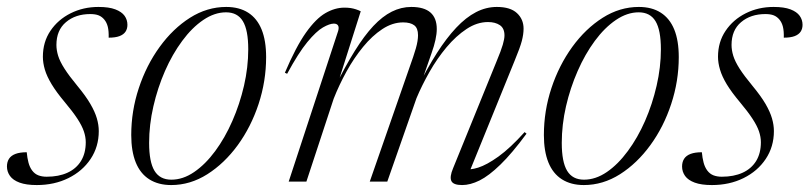

<svg xmlns="http://www.w3.org/2000/svg" viewBox="-30 -523 2332 553"><path d="M47 -84.5Q48.5 -68 52 -54.8Q55.5 -41.5 62.5 -32Q70 -22 80.5 -18Q91 -14 104.5 -14Q139 -14 164.2 -25.5Q189.5 -37 203.2 -59.2Q217 -81.5 217 -113.5Q217 -128.5 211.5 -144.8Q206 -161 192.8 -181.2Q179.5 -201.5 156 -229.5Q132.5 -257.5 118.8 -280.2Q105 -303 99.2 -322.5Q93.5 -342 93.5 -359.5Q93.5 -402 115.2 -434.2Q137 -466.5 173.5 -484.8Q210 -503 253.5 -503Q284 -503 302.2 -496Q320.5 -489 328.8 -477.5Q337 -466 337 -451.5Q337 -440 331.5 -431.8Q326 -423.5 314.2 -419Q302.5 -414.5 283 -414.5Q283.5 -433.5 280.5 -445.8Q277.5 -458 270.5 -466.5Q263.5 -475 254 -478.8Q244.5 -482.5 230 -482.5Q187.5 -482.5 160 -459.2Q132.5 -436 132.5 -393.5Q132.5 -378.5 137.5 -362.2Q142.5 -346 155.8 -325.2Q169 -304.5 193 -275.5Q217 -246.5 230.2 -223.8Q243.5 -201 249 -182Q254.5 -163 254.5 -145.5Q254.5 -100.5 231 -65.2Q207.5 -30 167 -10Q126.5 10 76 10Q45.5 10 26.5 3Q7.5 -4 -1.2 -16.2Q-10 -28.5 -10 -43.5Q-10 -56.5 -4 -65.8Q2 -75 14.8 -79.8Q27.5 -84.5 47 -84.5Z M621.5 -503Q659 -503 684.8 -486.5Q710.5 -470 723.5 -438Q736.5 -406 736.5 -358.5Q736.5 -289.5 714.8 -223.5Q693 -157.5 654.8 -105Q616.5 -52.5 567.2 -21.2Q518 10 463 10Q426 10 400 -6.5Q374 -23 361 -55.2Q348 -87.5 348 -134Q348 -203.5 369.8 -269.2Q391.5 -335 429.8 -387.8Q468 -440.5 517.2 -471.8Q566.5 -503 621.5 -503ZM463.5 -5.5Q497 -5.5 529.2 -27.5Q561.5 -49.5 589.8 -87.8Q618 -126 639.2 -174.5Q660.5 -223 672.8 -276.2Q685 -329.5 685 -381Q685 -436.5 669.5 -462Q654 -487.5 621 -487.5Q588 -487.5 555.5 -465.5Q523 -443.5 494.8 -405.2Q466.5 -367 445.2 -318.5Q424 -270 411.8 -216.8Q399.5 -163.5 399.5 -111.5Q399.5 -56.5 415 -31Q430.5 -5.5 463.5 -5.5Z M1318.5 -19 1307.5 -36.5Q1322.5 -32.5 1347.2 -40.2Q1372 -48 1405.8 -72.2Q1439.5 -96.5 1481 -142.5L1486.5 -138Q1444.5 -81 1411.2 -48.8Q1378 -16.5 1351.2 -3.2Q1324.5 10 1301 10Q1275.5 10 1270 -1.8Q1264.5 -13.5 1275 -38.5L1399.5 -344.5Q1413.5 -378 1418.2 -394.5Q1423 -411 1423 -421Q1423 -441.5 1409.8 -450.5Q1396.5 -459.5 1375.5 -459.5Q1344 -459.5 1313.8 -439.5Q1283.5 -419.5 1256.2 -387Q1229 -354.5 1207 -315.8Q1185 -277 1169.5 -240L1085.5 0H1035L1160 -359Q1164.5 -372.5 1167.8 -383.8Q1171 -395 1172.5 -404.5Q1174 -414 1174 -421.5Q1174 -442 1163 -450.2Q1152 -458.5 1131 -458.5Q1100.5 -458.5 1071.2 -439.2Q1042 -420 1015.8 -388Q989.5 -356 968 -317Q946.5 -278 931 -238.5L852.5 0H801.5L944 -434Q947 -444.5 943.5 -449.8Q940 -455 931.5 -455Q919.5 -455 900.2 -444Q881 -433 855.2 -401.8Q829.5 -370.5 797 -310.5L790.5 -313.5Q822.5 -388.5 851.2 -429Q880 -469.5 907.2 -485.2Q934.5 -501 962 -501Q972 -501 980 -499.8Q988 -498.5 995 -496.2Q1002 -494 1009 -490.5L942.5 -281L934.5 -272Q964.5 -332.5 991.8 -376.2Q1019 -420 1045.2 -448Q1071.5 -476 1098.5 -489.5Q1125.5 -503 1154.5 -503Q1191.5 -503 1209.8 -487Q1228 -471 1228 -439.5Q1228 -425.5 1224.2 -408.2Q1220.5 -391 1213 -370L1181 -278L1172 -269.5Q1200.5 -326.5 1228.2 -370Q1256 -413.5 1284 -443.2Q1312 -473 1341 -488Q1370 -503 1401 -503Q1440 -503 1459 -485.2Q1478 -467.5 1478 -440.5Q1478 -424.5 1473 -405.2Q1468 -386 1452 -347.5Z M1810 -503Q1847.5 -503 1873.2 -486.5Q1899 -470 1912 -438Q1925 -406 1925 -358.5Q1925 -289.5 1903.2 -223.5Q1881.5 -157.5 1843.2 -105Q1805 -52.5 1755.8 -21.2Q1706.5 10 1651.5 10Q1614.5 10 1588.5 -6.5Q1562.5 -23 1549.5 -55.2Q1536.5 -87.5 1536.5 -134Q1536.5 -203.5 1558.2 -269.2Q1580 -335 1618.2 -387.8Q1656.5 -440.5 1705.8 -471.8Q1755 -503 1810 -503ZM1652 -5.5Q1685.5 -5.5 1717.8 -27.5Q1750 -49.5 1778.2 -87.8Q1806.5 -126 1827.8 -174.5Q1849 -223 1861.2 -276.2Q1873.5 -329.5 1873.5 -381Q1873.5 -436.5 1858 -462Q1842.5 -487.5 1809.5 -487.5Q1776.5 -487.5 1744 -465.5Q1711.5 -443.5 1683.2 -405.2Q1655 -367 1633.8 -318.5Q1612.5 -270 1600.2 -216.8Q1588 -163.5 1588 -111.5Q1588 -56.5 1603.5 -31Q1619 -5.5 1652 -5.5Z M1991.5 -84.5Q1993 -68 1996.5 -54.8Q2000 -41.5 2007 -32Q2014.5 -22 2025 -18Q2035.5 -14 2049 -14Q2083.5 -14 2108.8 -25.5Q2134 -37 2147.8 -59.2Q2161.5 -81.5 2161.5 -113.5Q2161.5 -128.5 2156 -144.8Q2150.5 -161 2137.2 -181.2Q2124 -201.5 2100.5 -229.5Q2077 -257.5 2063.2 -280.2Q2049.5 -303 2043.8 -322.5Q2038 -342 2038 -359.5Q2038 -402 2059.8 -434.2Q2081.5 -466.5 2118 -484.8Q2154.5 -503 2198 -503Q2228.5 -503 2246.8 -496Q2265 -489 2273.2 -477.5Q2281.5 -466 2281.5 -451.5Q2281.5 -440 2276 -431.8Q2270.5 -423.5 2258.8 -419Q2247 -414.5 2227.5 -414.5Q2228 -433.5 2225 -445.8Q2222 -458 2215 -466.5Q2208 -475 2198.5 -478.8Q2189 -482.5 2174.5 -482.5Q2132 -482.5 2104.5 -459.2Q2077 -436 2077 -393.5Q2077 -378.5 2082 -362.2Q2087 -346 2100.2 -325.2Q2113.5 -304.5 2137.5 -275.5Q2161.5 -246.5 2174.8 -223.8Q2188 -201 2193.5 -182Q2199 -163 2199 -145.5Q2199 -100.5 2175.5 -65.2Q2152 -30 2111.5 -10Q2071 10 2020.5 10Q1990 10 1971 3Q1952 -4 1943.2 -16.2Q1934.5 -28.5 1934.5 -43.5Q1934.5 -56.5 1940.5 -65.8Q1946.5 -75 1959.2 -79.8Q1972 -84.5 1991.5 -84.5Z"/></svg>

Font: Newsreader 60pt Light
Style: Italic
Weight: 300
Italic angle: -17°
Designer: Hugues Gentile
Foundry: Production Type
Version: Version 1.003